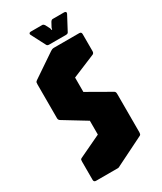

<svg xmlns="http://www.w3.org/2000/svg" viewBox="-199 -865 794 939"><g transform="rotate(-30 198.0 -396.0)"><path d="M53.5 0Q41 0 41 -12.5V-114.5Q41 -121 41.8 -125Q42.5 -129 47.5 -131.5L174 -191.5V-269.5L49.5 -345.5Q41 -350.5 41 -360.5V-551Q41 -559 42 -562.8Q43 -566.5 49.5 -571L181 -660Q185.5 -663 190 -664.8Q194.5 -666.5 201 -666.5H343Q355.5 -666.5 355.5 -654V-558Q355.5 -547 348 -543L217 -488.5V-407.5L348 -332.5Q355.5 -329 355.5 -316.5V-99Q355.5 -95 354.2 -90.5Q353 -86 349 -84L192 -6Q189 -4.5 184.8 -2.2Q180.5 0 176.5 0ZM188 -691.5Q177 -691.5 174 -699L133 -778Q130 -783.5 132.5 -787.5Q135 -791.5 141.5 -791.5H206.5Q213 -791.5 219 -782.5L232 -757.5L234 -747.5H237L239.5 -757.5L253 -782.5Q258.5 -791.5 265.5 -791.5H330.5Q337 -791.5 339.5 -787.5Q342 -783.5 339 -778L297 -699Q294 -691.5 283 -691.5Z"/></g></svg>

Font: Jaro 24pt
Style: Regular
Weight: 400
Designer: Agyei Archer, Celine Hurka, Mirko Velimirović
Version: Version 1.000